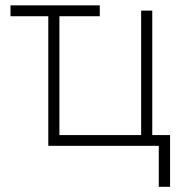

<svg xmlns="http://www.w3.org/2000/svg" viewBox="-20 -556 678 732"><path d="M360.4 -535.6V-494.1H206.5V-41H518.1V-515.6H560.5V-41H628.4V156.2H585.4V0H164.1V-494.1H20V-535.6Z"/></svg>

Font: Inter Display ExtraLight
Style: Regular
Weight: 200
Designer: Rasmus Andersson
Foundry: rsms
Version: Version 4.000;git-a52131595